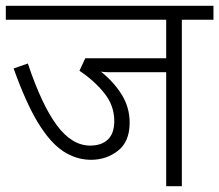

<svg xmlns="http://www.w3.org/2000/svg" viewBox="-20 -642 756 662"><path d="M607 -574V0H553V-393H390Q372 -393 356 -393Q340 -393 328 -395Q372 -360 399.5 -316Q427 -272 427 -219Q427 -154 387 -122.5Q347 -91 294 -91Q243 -91 198 -120.5Q153 -150 111 -219Q69 -288 27 -406L76 -423Q124 -280 176 -210Q228 -140 291 -140Q330 -140 352 -161Q374 -182 374 -225Q374 -278 339.5 -321Q305 -364 254 -398L274 -441H553V-574H0V-622H716V-574Z"/></svg>

Font: Noto Sans Light
Style: Regular
Weight: 300
Designer: Monotype Design Team
Foundry: Monotype Imaging Inc.
Version: Version 2.007